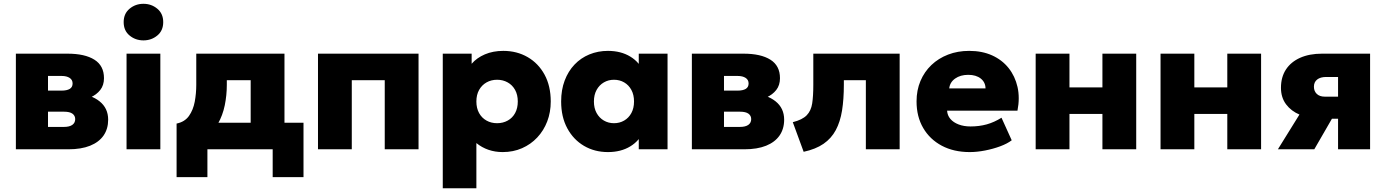

<svg xmlns="http://www.w3.org/2000/svg" viewBox="-20 -804 7464 1034"><path d="M65.5 0V-515H343.5Q437 -515 488.5 -482.5Q540 -450 540 -383Q540 -345 520 -319.5Q500 -294 467.2 -279.5Q434.5 -265 394.5 -260L392 -301Q469.5 -295.5 516 -258.5Q562.5 -221.5 562.5 -159.5Q562.5 -110 537.8 -74.2Q513 -38.5 465.2 -19.2Q417.5 0 348 0ZM238.5 -120.5H324.5Q354 -120.5 369.5 -131.5Q385 -142.5 385 -162.5Q385 -181 370.2 -191.8Q355.5 -202.5 324.5 -202.5H223V-316H311.5Q340 -316 355.5 -325.2Q371 -334.5 371 -354.5Q371 -374 355 -384.5Q339 -395 311.5 -395H238.5Z M661.5 0V-515H843.5V0ZM752.5 -586.5Q709.5 -586.5 677.8 -612.8Q646 -639 646 -685Q646 -730.5 677.8 -757Q709.5 -783.5 752.5 -783.5Q795.5 -783.5 827.2 -757Q859 -730.5 859 -685Q859 -639 827.2 -612.8Q795.5 -586.5 752.5 -586.5Z M1330 0V-372H1201.5V-347Q1201.5 -291.5 1190.5 -237.2Q1179.5 -183 1153 -136.5Q1126.5 -90 1080.5 -57Q1034.5 -24 964 -10.5L931 -138.5Q975 -147.5 997.8 -179.8Q1020.5 -212 1028.8 -256.5Q1037 -301 1037 -347V-515H1512V0ZM931 150V-138.5L1022.5 -132L1051.5 -143H1614.5V150H1448.5V0H1097V150Z M1692.5 0V-515H2234V0H2052V-372H1874.5V0Z M2364.5 210V-515H2520V-460.5Q2547.5 -492.5 2591.2 -511.2Q2635 -530 2690.5 -530Q2763.5 -530 2821.5 -496.5Q2879.5 -463 2912.8 -401.8Q2946 -340.5 2946 -257.5Q2946 -199.5 2927 -150Q2908 -100.5 2873.2 -63.5Q2838.5 -26.5 2791.2 -5.8Q2744 15 2687 15Q2646.5 15 2610.8 2.8Q2575 -9.5 2545.5 -33.5V210ZM2657 -140.5Q2689 -140.5 2714.5 -154.8Q2740 -169 2754.2 -195.2Q2768.5 -221.5 2768.5 -257.5Q2768.5 -293.5 2754 -319.8Q2739.5 -346 2714 -360.2Q2688.5 -374.5 2657 -374.5Q2625.5 -374.5 2600.2 -360.2Q2575 -346 2560.2 -319.8Q2545.5 -293.5 2545.5 -257.5Q2545.5 -221.5 2560 -195.2Q2574.5 -169 2599.8 -154.8Q2625 -140.5 2657 -140.5Z M3254 15Q3182 15 3125 -18.5Q3068 -52 3035 -113.2Q3002 -174.5 3002 -257.5Q3002 -320 3021 -370.2Q3040 -420.5 3074 -456.2Q3108 -492 3154.2 -511Q3200.5 -530 3254 -530Q3324 -530 3374.5 -499.2Q3425 -468.5 3445 -416.5L3420 -377.5V-515H3575V0H3420V-137.5L3445 -98.5Q3425 -46.5 3374.5 -15.8Q3324 15 3254 15ZM3286.5 -140.5Q3317 -140.5 3341.5 -154.8Q3366 -169 3380.2 -195.2Q3394.5 -221.5 3394.5 -257.5Q3394.5 -293.5 3380.2 -319.8Q3366 -346 3341.5 -360.2Q3317 -374.5 3286.5 -374.5Q3256.5 -374.5 3232 -360.2Q3207.5 -346 3193 -319.8Q3178.5 -293.5 3178.5 -257.5Q3178.5 -221.5 3193 -195.2Q3207.5 -169 3232 -154.8Q3256.5 -140.5 3286.5 -140.5Z M3706 0V-515H3984Q4077.5 -515 4129 -482.5Q4180.5 -450 4180.5 -383Q4180.5 -345 4160.5 -319.5Q4140.5 -294 4107.8 -279.5Q4075 -265 4035 -260L4032.5 -301Q4110 -295.5 4156.5 -258.5Q4203 -221.5 4203 -159.5Q4203 -110 4178.2 -74.2Q4153.5 -38.5 4105.8 -19.2Q4058 0 3988.5 0ZM3879 -120.5H3965Q3994.5 -120.5 4010 -131.5Q4025.5 -142.5 4025.5 -162.5Q4025.5 -181 4010.8 -191.8Q3996 -202.5 3965 -202.5H3863.5V-316H3952Q3980.5 -316 3996 -325.2Q4011.5 -334.5 4011.5 -354.5Q4011.5 -374 3995.5 -384.5Q3979.5 -395 3952 -395H3879Z M4308 13.5 4249.5 -146Q4301 -159 4324.5 -183.2Q4348 -207.5 4354 -247.2Q4360 -287 4360 -347V-515H4825V0H4643V-372H4524.5V-347Q4524.5 -270 4514.8 -209Q4505 -148 4481 -103.2Q4457 -58.5 4415 -29.5Q4373 -0.5 4308 13.5Z M5202.5 15Q5116.5 15 5052 -19.2Q4987.5 -53.5 4951.8 -114.8Q4916 -176 4916 -258Q4916 -318 4937 -367.8Q4958 -417.5 4996 -453.8Q5034 -490 5085.8 -510Q5137.5 -530 5199.5 -530Q5269 -530 5322.8 -505.8Q5376.5 -481.5 5411.5 -437.8Q5446.5 -394 5459.8 -335.5Q5473 -277 5459.5 -208H5080.5Q5082 -182.5 5098.2 -163.5Q5114.5 -144.5 5142.5 -133.8Q5170.5 -123 5207 -123Q5253.5 -123 5294 -134.2Q5334.5 -145.5 5373.5 -170L5428.5 -48.5Q5405 -30.5 5366.8 -16.2Q5328.5 -2 5285 6.5Q5241.5 15 5202.5 15ZM5092 -328H5287.5Q5287 -361 5261.8 -381Q5236.5 -401 5194.5 -401Q5152 -401 5123.8 -381Q5095.5 -361 5092 -328Z M5557.5 0V-515H5739.5V-333.5H5917V-515H6099V0H5917V-190.5H5739.5V0Z M6230 0V-515H6412V-333.5H6589.5V-515H6771.5V0H6589.5V-190.5H6412V0Z M6862 0 7033.5 -276.5 7084 -167Q7026.5 -167 6980 -186.2Q6933.5 -205.5 6906 -242.2Q6878.5 -279 6878.5 -331Q6878.5 -388.5 6905.2 -429.5Q6932 -470.5 6981.8 -492.8Q7031.5 -515 7100 -515H7358.5V0H7186V-389.5H7122Q7091 -389.5 7073.5 -375.8Q7056 -362 7056 -337Q7056 -313 7071.5 -298.2Q7087 -283.5 7114 -283.5H7202V-164.5H7153L7058 0Z"/></svg>

Font: Geologica ExtraBold
Style: Regular
Weight: 800
Designer: Sindre Bremnes, Frode Helland
Foundry: Monokrom Skriftforlag AS
Version: Version 1.010;gftools[0.9.28]